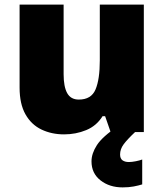

<svg xmlns="http://www.w3.org/2000/svg" viewBox="-20 -573 710 833"><path d="M604 -553V0H460L436 -69H425Q399 -27 354 -8.5Q309 10 258 10Q204 10 160 -11Q116 -32 90.5 -77Q65 -122 65 -193V-553H256V-251Q256 -197 271.5 -169Q287 -141 322 -141Q376 -141 394.5 -185Q413 -229 413 -311V-553ZM501 97Q501 115 511.5 122.5Q522 130 539 130Q552 130 569.5 126.5Q587 123 597 119V227Q581 232 560 236Q539 240 512 240Q455 240 416 209.5Q377 179 377 127Q377 93 400.5 56.5Q424 20 491 -25L566 0Q532 32 516.5 53Q501 74 501 97Z"/></svg>

Font: Noto Sans Cherokee Black
Style: Regular
Weight: 900
Designer: Monotype Design Team
Foundry: Monotype Imaging Inc.
Version: Version 2.001; ttfautohint (v1.8.4.7-5d5b)